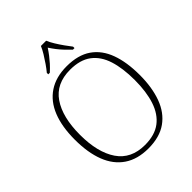

<svg xmlns="http://www.w3.org/2000/svg" viewBox="-259 -1068 1216 1216"><g transform="rotate(-45 349.0 -460.5)"><path d="M349 10Q252 10 187 -34Q122 -78 90 -160.5Q58 -243 58 -359Q58 -475 90.5 -556.5Q123 -638 188.5 -681.5Q254 -725 350 -725Q452 -725 515.5 -681Q579 -637 609 -555Q639 -473 639 -358Q639 -247 608.5 -164Q578 -81 514 -35.5Q450 10 349 10ZM349 -21Q437 -21 490.5 -61.5Q544 -102 569 -177.5Q594 -253 594 -358Q594 -464 570 -539Q546 -614 492.5 -654Q439 -694 350 -694Q225 -694 164 -605Q103 -516 103 -358Q103 -200 164 -110.5Q225 -21 349 -21ZM232 -784Q248 -803 266 -829Q284 -855 300.5 -882Q317 -909 326 -931H373Q382 -909 398.5 -882Q415 -855 433.5 -829Q452 -803 467 -784V-771H453Q430 -793 412 -812Q394 -831 379 -850.5Q364 -870 349 -893Q334 -870 319 -850.5Q304 -831 287 -812Q270 -793 246 -771H232Z"/></g></svg>

Font: Noto Serif Gujarati ExtraLight
Style: Regular
Weight: 250
Version: Version 2.102